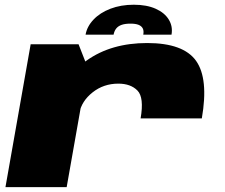

<svg xmlns="http://www.w3.org/2000/svg" viewBox="-20 -772 929 792"><path d="M560 -283.5H812.5Q841 -447.5 788.8 -521Q736.5 -594.5 587 -594.5Q439 -594.5 338 -522.8Q237 -451 223 -373L307 -305Q316.5 -355 362 -391Q407.5 -427 468 -427Q519 -427 547 -398.5Q575 -370 560 -283.5ZM2.5 0H255L342 -492.5L304 -589.5H106.5ZM532 -752.5Q478.5 -752.5 435.5 -736Q392.5 -719.5 365.8 -691.2Q339 -663 333 -629H448.5Q451.5 -644.5 459.5 -654.5Q467.5 -664.5 481.8 -669.5Q496 -674.5 518.5 -674.5Q538.5 -674.5 551 -669.8Q563.5 -665 568.8 -655Q574 -645 571 -629H687.5Q693.5 -663 676.2 -691.2Q659 -719.5 622 -736Q585 -752.5 532 -752.5Z"/></svg>

Font: Anybody Expanded Black
Style: Italic
Weight: 900
Width: 7
Italic angle: -10°
Version: Version 1.113;gftools[0.9.25]